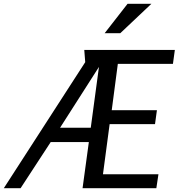

<svg xmlns="http://www.w3.org/2000/svg" viewBox="-50 -987 937 1007"><path d="M416 -242H216L58 0H-30L397 -661L392 -725H867L857 -652H568L536 -409H773L763 -336H525L490 -73H781L770 0H383ZM265 -317H426L469 -636ZM619 -967H744L581 -813H499Z"/></svg>

Font: Rosario Medium
Style: Italic
Weight: 500
Italic angle: -8.05°
Version: Version 1.201